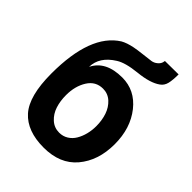

<svg xmlns="http://www.w3.org/2000/svg" viewBox="-224 -898 1043 1043"><g transform="rotate(45 297.5 -377.0)"><path d="M328.1 -548.8Q425.8 -548.8 490.2 -467.8Q555.2 -385.7 555.2 -263.2Q555.2 -137.2 486.8 -56.2Q419.9 22.9 294.9 22.9Q167.5 22.9 104 -47.9Q40 -119.1 40 -292Q40 -592.3 186 -684.1Q212.4 -699.2 255.9 -708Q276.9 -712.4 320.1 -717.3Q363.3 -722.2 376 -724.1Q393.1 -726.6 407.5 -738.3Q421.9 -750 425.8 -764.2L428.2 -775.9L532.2 -776.9Q532.2 -733.4 525.9 -706.8Q519.5 -680.2 499 -666Q456.1 -634.8 368.2 -626Q282.7 -617.2 243.2 -591.8Q160.6 -540.5 159.2 -461.9Q202.1 -548.8 328.1 -548.8ZM415 -262.2Q415 -306.2 402.3 -344Q389.6 -381.8 362.1 -407Q334.5 -432.1 296.9 -432.1Q240.7 -432.1 210 -383.1Q179.2 -334 179.2 -265.1Q179.2 -219.7 191.4 -182.1Q203.6 -144.5 231.2 -119.4Q258.8 -94.2 296.9 -94.2Q325.7 -94.2 348.6 -108.4Q371.6 -122.6 385.7 -146.5Q399.9 -170.4 407.5 -200.2Q415 -230 415 -262.2Z"/></g></svg>

Font: Miedinger*
Style: Bold
Weight: 700
Version: Version 001.000